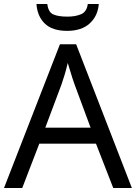

<svg xmlns="http://www.w3.org/2000/svg" viewBox="-20 -938 679 958"><path d="M545 0 459 -221H176L91 0H0L279 -717H360L638 0ZM352 -517Q349 -525 342 -546Q335 -567 328.5 -589.5Q322 -612 318 -624Q311 -593 302 -563.5Q293 -534 287 -517L206 -301H432ZM473 -918Q468 -858 427.5 -821Q387 -784 315 -784Q241 -784 203.5 -820.5Q166 -857 162 -918H216Q221 -877 246 -866Q271 -855 317 -855Q356 -855 384.5 -867Q413 -879 418 -918Z"/></svg>

Font: Noto Sans Thai Looped
Style: Regular
Weight: 400
Designer: Sasikarn Vongin, Ben Mitchell
Foundry: The Fontpad Ltd
Version: Version 1.001; ttfautohint (v1.8.4.7-5d5b)